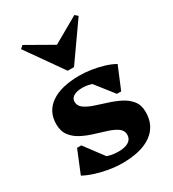

<svg xmlns="http://www.w3.org/2000/svg" viewBox="-197 -915 934 1037"><g transform="rotate(-30 270.0 -396.5)"><path d="M257.8 15.2Q218.4 15.2 176.3 8.1Q134.2 1 95.7 -11.2Q57.2 -23.4 28.6 -39.2L86 -179.4H112.4L239 -10.6H143.2L142 -105.2Q158.4 -79.2 192.3 -64.5Q226.2 -49.8 270.6 -49.8Q311.8 -49.8 334.2 -64.2Q356.6 -78.6 356.6 -106Q356.6 -132 334.5 -147.8Q312.4 -163.6 277.8 -174.9Q243.2 -186.2 204.5 -197.7Q165.8 -209.2 131.2 -226.7Q96.6 -244.2 74.5 -272.6Q52.4 -301 52.4 -345.8Q52.4 -425 114.8 -468.1Q177.2 -511.2 291.4 -511.2Q327.8 -511.2 366.1 -505.2Q404.4 -499.2 440.3 -488.2Q476.2 -477.2 502.2 -462L444.8 -324.2H418.4L290 -487.4H387.6L388.8 -392.8Q373.8 -418 341 -432.1Q308.2 -446.2 272.2 -446.2Q237.4 -446.2 217.9 -434.4Q198.4 -422.6 198.4 -401.8Q198.4 -375.8 220.5 -359.7Q242.6 -343.6 277.6 -331.6Q312.6 -319.6 351.3 -307.7Q390 -295.8 425 -278.3Q460 -260.8 482.1 -233.1Q504.2 -205.4 504.2 -162Q504.2 -76.8 440.4 -30.8Q376.6 15.2 257.8 15.2ZM108.4 -808 276.2 -712.4H264.2L432 -808L449.8 -792.4L289.8 -565.2H250.6L90.6 -792.4Z"/></g></svg>

Font: Platypi Light
Style: Regular
Weight: 300
Designer: David Sargent
Foundry: Bolt Cutter Type
Version: Version 1.200